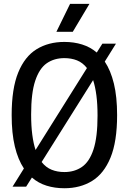

<svg xmlns="http://www.w3.org/2000/svg" viewBox="-20 -967 668 996"><path d="M115.5 1.5H45L104 -93Q73.5 -138.5 57 -207Q40.5 -275.5 40.5 -370Q40.5 -507.5 74.5 -590.8Q108.5 -674 170 -711.8Q231.5 -749.5 314 -749.5Q363.5 -749.5 406 -736.2Q448.5 -723 482 -694.5L511 -740.5H581.5L523.5 -647.5Q554 -602 570.8 -533.5Q587.5 -465 587.5 -370Q587.5 -232.5 553.2 -149.2Q519 -66 457.5 -28.2Q396 9.5 314 9.5Q264 9.5 221.5 -3.8Q179 -17 145.5 -46ZM141.5 -373Q141.5 -313.5 147.5 -268Q153.5 -222.5 164.5 -189L431 -614Q409 -642 379.5 -653.8Q350 -665.5 314 -665.5Q261 -665.5 222.5 -638.8Q184 -612 162.8 -548.2Q141.5 -484.5 141.5 -373ZM314 -74.5Q366.5 -74.5 405.2 -101.2Q444 -128 465 -191.8Q486 -255.5 486 -367Q486 -427 480 -472.5Q474 -518 463 -551.5L196 -126.5Q218 -98.5 247.8 -86.5Q277.5 -74.5 314 -74.5ZM272.5 -802 343.5 -947H444L357.5 -802Z"/></svg>

Font: Encode Sans Cnd Md
Style: Regular
Weight: 500
Width: 3
Designer: Multiple Designers
Foundry: Impallari Type
Version: Version 3.002; ttfautohint (v1.8.3) -l 8 -r 50 -G 200 -x 14 